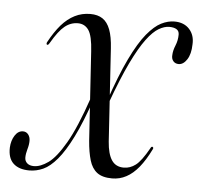

<svg xmlns="http://www.w3.org/2000/svg" viewBox="-51 -480 558 530"><g transform="rotate(5 228.0 -214.5)"><path d="M200.5 -208 208.5 -205Q186 -139 165.2 -97.5Q144.5 -56 125 -33Q105.5 -10 86.8 -1.5Q68 7 48.5 7Q19.5 7 4 -7.5Q-11.5 -22 -10.5 -51.5Q-9.5 -71 -0.5 -85Q8.5 -99 22 -99Q31 -99 36.5 -92Q42 -85 42 -74.5Q42 -63.5 38.2 -50.8Q34.5 -38 34.5 -27.5Q34.5 -18 41.2 -12Q48 -6 60 -6Q78 -6 99.5 -21.2Q121 -36.5 146.2 -79.8Q171.5 -123 200.5 -208ZM243.5 -348 260 -91.5Q262.5 -57.5 273.8 -40.5Q285 -23.5 307.5 -23.5Q325 -23.5 340.2 -35Q355.5 -46.5 376 -83Q377.5 -86.5 379 -87.2Q380.5 -88 382 -87.5Q383 -87 383.8 -85.5Q384.5 -84 383 -81Q368 -50.5 351.8 -30.5Q335.5 -10.5 317.2 -0.8Q299 9 278 9Q251 9 236.2 -2.2Q221.5 -13.5 215 -35.5Q208.5 -57.5 206 -88.5L190 -335.5Q187.5 -378 176.8 -393.8Q166 -409.5 147 -409.5Q127 -409.5 110.5 -396.2Q94 -383 74 -348.5Q72 -345 70.5 -343.8Q69 -342.5 67 -343Q65.5 -344 65.5 -346Q65.5 -348 66.5 -350Q82.5 -379.5 99.2 -398.8Q116 -418 135.8 -428Q155.5 -438 179 -438Q199.5 -438 213 -429Q226.5 -420 234 -400.2Q241.5 -380.5 243.5 -348ZM250.5 -197.5 244.5 -199.5Q270 -275 292.8 -322Q315.5 -369 336.2 -394Q357 -419 375.5 -428.2Q394 -437.5 412 -437.5Q438.5 -437.5 453.5 -421Q468.5 -404.5 467 -379Q466.5 -352 456.5 -336.8Q446.5 -321.5 433.5 -321.5Q424 -321.5 418.5 -328Q413 -334.5 414 -345Q414.5 -357.5 420.5 -372Q426.5 -386.5 426.5 -402.5Q426.5 -412.5 419.2 -417Q412 -421.5 399 -421.5Q385.5 -421.5 370 -412.5Q354.5 -403.5 336.5 -379.5Q318.5 -355.5 297.2 -311.5Q276 -267.5 250.5 -197.5Z"/></g></svg>

Font: Fraunces 120pt Light
Style: Italic
Weight: 300
Italic angle: -16°
Version: Version 1.000;[b76b70a41]